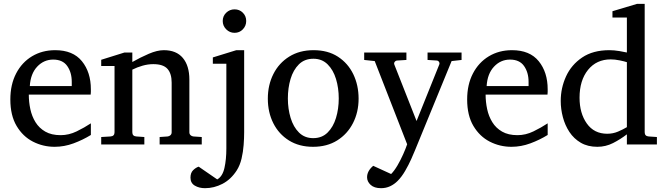

<svg xmlns="http://www.w3.org/2000/svg" viewBox="-20 -757 3488 1006"><path d="M266.1 12.2Q205.6 12.2 152.6 -14.9Q99.6 -42 66.9 -97.2Q34.2 -152.3 34.2 -235.8Q34.2 -314 64.5 -372.1Q94.7 -430.2 147.9 -462.2Q201.2 -494.1 269 -494.1Q362.3 -494.1 409.2 -436.3Q456.1 -378.4 456.1 -289.1Q456.1 -284.2 456.1 -276.1Q456.1 -268.1 455.1 -261.2H130.9Q130.9 -223.1 138.9 -185.3Q147 -147.5 166 -116.7Q185.1 -85.9 217.3 -67.4Q249.5 -48.8 297.9 -48.8Q340.8 -48.8 381.6 -68.6Q422.4 -88.4 456.1 -110.8V-49.8Q414.1 -23.9 365.5 -5.9Q316.9 12.2 266.1 12.2ZM136.2 -306.2H356V-328.1Q356 -377.4 332.3 -411.1Q308.6 -444.8 258.8 -444.8Q209.5 -444.8 174.8 -407.7Q140.1 -370.6 136.2 -306.2Z M1037.1 0H816.4V-39.1L858.4 -42Q867.2 -43 873.3 -48.8Q879.4 -54.7 879.4 -64V-324.2Q879.4 -371.6 857.4 -396.2Q835.4 -420.9 783.2 -420.9Q754.9 -420.9 726.8 -412.8Q698.7 -404.8 673.3 -392.1V-64Q673.3 -43.5 694.3 -42L736.3 -39.1V0H510.3V-39.1L559.1 -42Q580.1 -43.5 580.1 -64V-411.1H510.3V-443.8L632.3 -481.9H673.3V-432.1Q715.3 -456.1 759.5 -475.1Q803.7 -494.1 838.4 -494.1Q903.8 -494.1 938 -453.4Q972.2 -412.6 972.2 -339.8V-64Q972.2 -54.7 978.3 -48.8Q984.4 -43 993.2 -42L1037.1 -39.1Z M1270 -647Q1270 -621.6 1252.4 -603.3Q1234.9 -585 1209 -585Q1183.6 -585 1165.3 -603.3Q1147 -621.6 1147 -647Q1147 -672.9 1165.3 -690.4Q1183.6 -708 1209 -708Q1234.9 -708 1252.4 -690.4Q1270 -672.9 1270 -647ZM1259.3 -64Q1259.3 -34.2 1256.6 2.4Q1253.9 39.1 1245.6 74.2Q1237.3 109.4 1220.2 136.2Q1189.5 183.6 1145.5 206.3Q1101.6 229 1054.2 229Q1023.4 229 1000.7 215.6Q978 202.1 978 173.8Q978 148.4 991.9 134.8Q1005.9 121.1 1021 116.2L1118.2 183.1Q1146 167.5 1156 123Q1166 78.6 1166 21V-422.9H1095.2V-456.1L1218.3 -494.1H1259.3Z M1858.9 -240.2Q1858.9 -169.4 1829.6 -112.1Q1800.3 -54.7 1746.8 -21.2Q1693.4 12.2 1620.1 12.2Q1547.4 12.2 1494.1 -21Q1440.9 -54.2 1412.1 -111.3Q1383.3 -168.5 1383.3 -240.2Q1383.3 -311.5 1412.4 -369.1Q1441.4 -426.8 1495.4 -460.4Q1549.3 -494.1 1623 -494.1Q1697.8 -494.1 1750.5 -460Q1803.2 -425.8 1831.1 -368.2Q1858.9 -310.5 1858.9 -240.2ZM1754.9 -241.2Q1754.9 -295.9 1740.5 -343.3Q1726.1 -390.6 1696.5 -419.9Q1667 -449.2 1622.1 -449.2Q1575.7 -449.2 1546.1 -419.9Q1516.6 -390.6 1502.4 -343.3Q1488.3 -295.9 1488.3 -241.2Q1488.3 -187 1502.7 -139.4Q1517.1 -91.8 1546.6 -62.5Q1576.2 -33.2 1621.1 -33.2Q1667 -33.2 1696.5 -62.5Q1726.1 -91.8 1740.5 -139.2Q1754.9 -186.5 1754.9 -241.2Z M2398.4 -442.9 2346.2 -437 2154.3 30.8Q2147.9 46.9 2134.5 76.9Q2121.1 106.9 2102.8 138.4Q2084.5 169.9 2063.5 190.9Q2045.4 209 2023.7 219Q2002 229 1976.6 229Q1940.9 229 1922.1 211.7Q1903.3 194.3 1903.3 171.9Q1903.3 138.7 1935.5 111.8L2029.3 154.8Q2045.9 138.2 2062.5 109.9Q2079.1 81.5 2092.5 51.3Q2106 21 2113.3 -1L1943.4 -437L1888.2 -442.9V-481.9H2109.4V-442.9L2061.5 -439.9Q2053.2 -439.5 2048.1 -432.9Q2043 -426.3 2046.4 -418L2162.6 -123L2281.2 -418Q2284.7 -425.8 2280.3 -432.6Q2275.9 -439.5 2267.6 -439.9L2220.2 -442.9V-481.9H2398.4Z M2659.7 12.2Q2599.1 12.2 2546.1 -14.9Q2493.2 -42 2460.4 -97.2Q2427.7 -152.3 2427.7 -235.8Q2427.7 -314 2458 -372.1Q2488.3 -430.2 2541.5 -462.2Q2594.7 -494.1 2662.6 -494.1Q2755.9 -494.1 2802.7 -436.3Q2849.6 -378.4 2849.6 -289.1Q2849.6 -284.2 2849.6 -276.1Q2849.6 -268.1 2848.6 -261.2H2524.4Q2524.4 -223.1 2532.5 -185.3Q2540.5 -147.5 2559.6 -116.7Q2578.6 -85.9 2610.8 -67.4Q2643.1 -48.8 2691.4 -48.8Q2734.4 -48.8 2775.1 -68.6Q2815.9 -88.4 2849.6 -110.8V-49.8Q2807.6 -23.9 2759 -5.9Q2710.4 12.2 2659.7 12.2ZM2529.8 -306.2H2749.5V-328.1Q2749.5 -377.4 2725.8 -411.1Q2702.1 -444.8 2652.3 -444.8Q2603 -444.8 2568.4 -407.7Q2533.7 -370.6 2529.8 -306.2Z M3421.9 0H3264.6V-53.2Q3230.5 -26.9 3191.9 -7.3Q3153.3 12.2 3109.9 12.2Q3059.6 12.2 3023.2 -9Q2986.8 -30.3 2963.6 -65.4Q2940.4 -100.6 2929.2 -143.1Q2918 -185.5 2918 -228Q2918 -295.9 2945.8 -356.7Q2973.6 -417.5 3030.3 -455.8Q3086.9 -494.1 3172.9 -494.1Q3196.8 -494.1 3224.9 -489.5Q3252.9 -484.9 3264.6 -481.9V-665H3189V-698.2L3317.9 -736.8H3357.9V-64Q3357.9 -43.5 3378.9 -42L3421.9 -39.1ZM3264.6 -90.8V-431.2Q3252 -435.5 3226.8 -440.7Q3201.7 -445.8 3179.7 -445.8Q3105.5 -445.8 3061 -390.9Q3016.6 -335.9 3016.6 -245.1Q3016.6 -163.6 3054.7 -109.9Q3092.8 -56.2 3161.6 -56.2Q3191.9 -56.2 3218.5 -67.6Q3245.1 -79.1 3264.6 -90.8Z"/></svg>

Font: Charis
Style: Regular
Weight: 400
Designer: Walt Agee, Miriam Martin, Annie Olsen, Victor Gaultney, Lorna Priest, Alan Ward, Bob Hallissy, Martin Hosken, Sharon Cor
Foundry: SIL Global
Version: Version 7.000